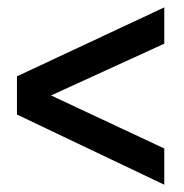

<svg xmlns="http://www.w3.org/2000/svg" viewBox="-20 -593 504 525"><path d="M429.2 -87.9 26.4 -279.8V-384.3L429.2 -572.8V-473.6L119.6 -332L429.2 -187Z"/></svg>

Font: ALMAS
Style: Bold
Weight: 700
Designer: ALMAS Font/ by Husham Jawad Kadhim, derived from the Bainsely font by/ Paul James MIller
Foundry: High-Logic / Made with FontCreator
Version: Version 1.411;September 19, 2021;FontCreator 14.0.0.2814 32-